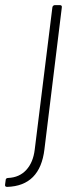

<svg xmlns="http://www.w3.org/2000/svg" viewBox="-84 -522 309 752"><path d="M-64 200 -62 185Q-62 175 -52 175Q-8 173 19 143.5Q46 114 52 64L121 -492Q121 -496 124 -499Q127 -502 131 -502H150Q160 -502 158 -492L90 63Q73 206 -56 210Q-66 210 -64 200Z"/></svg>

Font: Barlow Semi Condensed ExLight
Style: Italic
Weight: 275
Width: 4
Italic angle: -7°
Designer: Jeremy Tribby
Foundry: Tribby Type
Version: Version 1.408